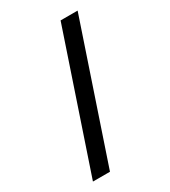

<svg xmlns="http://www.w3.org/2000/svg" viewBox="-229 -936 1057 1191"><g transform="rotate(-30 300.0 -340.0)"><path d="M76 143 402 -823H524L198 143Z"/></g></svg>

Font: Iosevka HT Extended
Style: Bold
Weight: 700
Width: 7
Monospace: yes
Designer: Belleve Invis
Foundry: Belleve Invis
Version: Version 32.3.0; ttfautohint (v1.8.4)